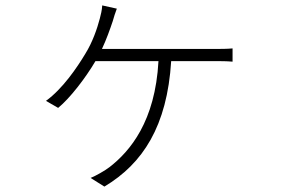

<svg xmlns="http://www.w3.org/2000/svg" viewBox="-20 -621 1040 710"><path d="M613 -395H775C794 -395 818 -395 840 -393V-442C819 -440 795 -440 775 -440H357C373 -474 387 -513 397 -543C402 -560 405 -571 412 -589L358 -601C357 -582 353 -568 349 -552C339 -514 322 -465 296 -423C265 -371 211 -292 150 -248L195 -222C238 -257 296 -332 333 -395H566C554 -172 461 -62 385 -3C368 10 333 30 315 37L366 69C508 -16 598 -154 613 -395Z"/></svg>

Font: Glow Sans SC Normal Light
Style: Regular
Weight: 300
Designer: Ryoko NISHIZUKA (kana, bopomofo & ideographs); Paul D. Hunt (Latin, Greek & Cyrillic); Sandoll Communications, Soo-young
Version: Version 0.93